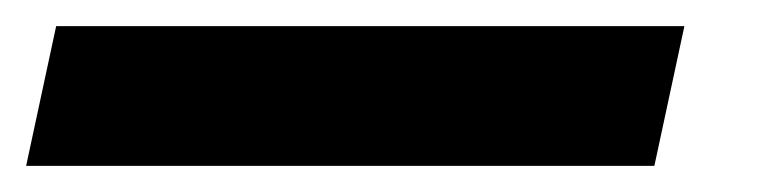

<svg xmlns="http://www.w3.org/2000/svg" viewBox="-110 -20 592 147"><path d="M414 0 391 107H-90L-67 0Z"/></svg>

Font: Plus Jakarta Display Medium
Style: Italic
Weight: 500
Italic angle: -12°
Designer: Gumpita Rahayu
Foundry: Tokotype Studio
Version: Version 1.000